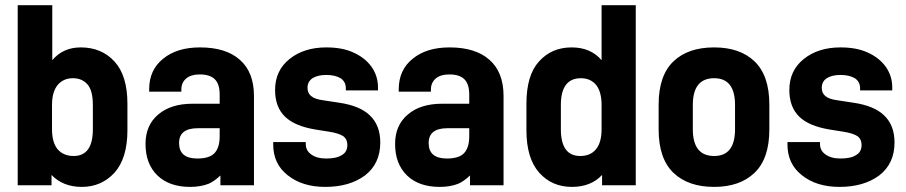

<svg xmlns="http://www.w3.org/2000/svg" viewBox="-20 -715 3522 746"><path d="M180.2 4.9H48.8V-694.8H183.1V-481Q224.6 -530.8 293.9 -530.8Q374.5 -530.8 424.8 -476.1Q475.1 -421.4 475.1 -312V-209Q475.1 -100.1 424.8 -43.9Q374 11.2 297.9 11.2Q225.1 11.2 180.2 -35.2ZM340.8 -307.1Q340.8 -363.3 319.8 -387.2Q298.8 -411.1 263.2 -411.1Q226.1 -411.1 204.1 -384.8Q182.1 -358.4 182.1 -307.1V-212.9Q182.1 -161.1 204.1 -134.8Q227.1 -108.9 266.1 -108.9Q340.8 -108.9 340.8 -212.9Z M911.6 -482.9Q966.8 -435.1 966.8 -341.8V4.9H836.4V-33.2Q811.5 -9.8 790.5 -1Q759.3 11.2 718.8 11.2Q637.7 11.2 591.8 -33.2Q545.4 -78.1 545.4 -155.8Q545.4 -228.5 594.7 -270Q643.6 -312 728.5 -312H833.5V-348.1Q833.5 -388.2 814.7 -407Q795.9 -425.8 755.9 -425.8Q722.2 -425.8 703.6 -410.2Q684.6 -394 684.6 -367.2V-358.9H559.6V-368.2Q559.6 -443.4 613.8 -486.8Q667.5 -530.8 756.8 -530.8Q857.9 -530.8 911.6 -482.9ZM813.5 -120.1Q833.5 -141.6 833.5 -185.1V-216.8H748.5Q675.8 -216.8 675.8 -159.2Q675.8 -99.1 746.6 -99.1Q793.9 -99.1 813.5 -120.1Z M1097.7 -34.2Q1041.5 -78.1 1041.5 -153.8V-163.1H1168V-155.8Q1168 -129.9 1189 -115.2Q1210.4 -99.1 1247.6 -99.1Q1288.6 -99.1 1308.6 -112.8Q1329.6 -124.5 1329.6 -151.9Q1329.6 -173.3 1314.9 -185.1Q1296.9 -197.3 1259.8 -203.1L1204.6 -211.9Q1125.5 -225.1 1087.9 -261.2Q1048.8 -298.8 1048.8 -365.2Q1048.8 -440.9 1105 -485.8Q1161.1 -530.8 1247.6 -530.8Q1310.1 -530.8 1352.5 -511.2Q1397.9 -491.2 1423.8 -455.1Q1448.7 -419.4 1448.7 -375V-363.8H1323.7V-372.1Q1323.7 -396.5 1304.7 -410.2Q1282.7 -423.8 1247.6 -423.8Q1213.4 -423.8 1192.9 -410.2Q1174.8 -397 1174.8 -374Q1174.8 -353 1189 -341.8Q1202.6 -329.6 1236.8 -325.2L1297.9 -315.9Q1377.9 -304.2 1416.5 -267.1Q1457.5 -229 1457.5 -161.1Q1457.5 -79.1 1397.9 -33.2Q1337.9 11.2 1243.7 11.2Q1154.3 11.2 1097.7 -34.2Z M1881.3 -482.9Q1936.5 -435.1 1936.5 -341.8V4.9H1806.2V-33.2Q1781.2 -9.8 1760.3 -1Q1729 11.2 1688.5 11.2Q1607.4 11.2 1561.5 -33.2Q1515.1 -78.1 1515.1 -155.8Q1515.1 -228.5 1564.5 -270Q1613.3 -312 1698.2 -312H1803.2V-348.1Q1803.2 -388.2 1784.4 -407Q1765.6 -425.8 1725.6 -425.8Q1691.9 -425.8 1673.3 -410.2Q1654.3 -394 1654.3 -367.2V-358.9H1529.3V-368.2Q1529.3 -443.4 1583.5 -486.8Q1637.2 -530.8 1726.6 -530.8Q1827.6 -530.8 1881.3 -482.9ZM1783.2 -120.1Q1803.2 -141.6 1803.2 -185.1V-216.8H1718.3Q1645.5 -216.8 1645.5 -159.2Q1645.5 -99.1 1716.3 -99.1Q1763.7 -99.1 1783.2 -120.1Z M2075.2 -43.9Q2025.4 -99.6 2025.4 -209V-312Q2025.4 -422.9 2074.2 -476.1Q2123 -530.8 2201.2 -530.8Q2275.4 -530.8 2317.4 -481V-694.8H2450.2V4.9H2319.3V-35.2Q2275.9 11.2 2202.1 11.2Q2124.5 11.2 2075.2 -43.9ZM2295.4 -134.8Q2317.4 -161.1 2317.4 -212.9V-307.1Q2317.4 -357.9 2296.4 -384.8Q2274.4 -411.1 2237.3 -411.1Q2159.2 -411.1 2159.2 -307.1V-212.9Q2159.2 -108.9 2234.4 -108.9Q2273.9 -108.9 2295.4 -134.8Z M2597.2 -43Q2539.1 -98.1 2539.1 -211.9V-309.1Q2539.1 -421.9 2597.2 -477.1Q2653.8 -530.8 2754.9 -530.8Q2854.5 -530.8 2911.1 -477.1Q2969.2 -421.9 2969.2 -309.1V-211.9Q2969.2 -98.1 2911.1 -43Q2854 11.2 2754.9 11.2Q2654.3 11.2 2597.2 -43ZM2835.9 -307.1Q2835.9 -411.1 2754.9 -411.1Q2671.9 -411.1 2671.9 -307.1V-212.9Q2671.9 -108.9 2754.9 -108.9Q2835.9 -108.9 2835.9 -212.9Z M3095.7 -34.2Q3039.6 -78.1 3039.6 -153.8V-163.1H3166V-155.8Q3166 -129.9 3187 -115.2Q3208.5 -99.1 3245.6 -99.1Q3286.6 -99.1 3306.6 -112.8Q3327.6 -124.5 3327.6 -151.9Q3327.6 -173.3 3313 -185.1Q3294.9 -197.3 3257.8 -203.1L3202.6 -211.9Q3123.5 -225.1 3085.9 -261.2Q3046.9 -298.8 3046.9 -365.2Q3046.9 -440.9 3103 -485.8Q3159.2 -530.8 3245.6 -530.8Q3308.1 -530.8 3350.6 -511.2Q3396 -491.2 3421.9 -455.1Q3446.8 -419.4 3446.8 -375V-363.8H3321.8V-372.1Q3321.8 -396.5 3302.7 -410.2Q3280.8 -423.8 3245.6 -423.8Q3211.4 -423.8 3190.9 -410.2Q3172.9 -397 3172.9 -374Q3172.9 -353 3187 -341.8Q3200.7 -329.6 3234.9 -325.2L3295.9 -315.9Q3376 -304.2 3414.6 -267.1Q3455.6 -229 3455.6 -161.1Q3455.6 -79.1 3396 -33.2Q3335.9 11.2 3241.7 11.2Q3152.3 11.2 3095.7 -34.2Z"/></svg>

Font: D-DIN-PRO ExtraBold
Style: Bold
Weight: 800
Designer: Charles Nix
Foundry: CyberFei
Version: Version 1.000;hotconv 1.0.109;makeotfexe 2.5.65596